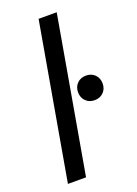

<svg xmlns="http://www.w3.org/2000/svg" viewBox="-139 -778 596 837"><g transform="rotate(-20 159.0 -360.0)"><path d="M26 0 152 -720H236L110 0ZM261 -303Q236 -303 220 -319Q204 -335 204 -360Q204 -385 220 -401Q236 -417 261 -417Q286 -417 302 -401Q318 -385 318 -360Q318 -335 302 -319Q286 -303 261 -303Z"/></g></svg>

Font: DM Sans 11pt
Style: Italic
Weight: 400
Italic angle: -10°
Version: Version 4.004;gftools[0.9.30]